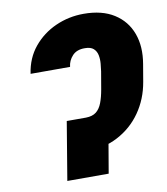

<svg xmlns="http://www.w3.org/2000/svg" viewBox="-83 -806 760 875"><g transform="rotate(-10 297.5 -368.5)"><path d="M217.3 -269.5H291.5Q321.8 -270 339.1 -283.7Q356.4 -297.4 366.2 -323Q376 -348.6 382.3 -384.8L396 -464.8Q398.4 -480.5 400.1 -500.5Q401.9 -520.5 398.2 -539.3Q394.5 -558.1 381.3 -570.1Q368.2 -582 341.3 -582Q303.7 -582.5 283.4 -560.5Q263.2 -538.6 260.3 -509.8H77.6Q87.9 -581.1 129.6 -631.8Q171.4 -682.6 232.7 -710Q293.9 -737.3 362.8 -737.3Q447.8 -737.3 503.2 -702.1Q558.6 -667 581.3 -605.5Q604 -543.9 590.3 -464.8L576.7 -384.8Q563.5 -307.1 521.2 -246.6Q479 -186 412.8 -151.4Q346.7 -116.7 260.3 -116.2H191.9ZM395 -269.5 349.1 0H157.7L202.6 -269.5Z"/></g></svg>

Font: Inter 17pt Black
Style: Italic
Weight: 900
Italic angle: -9.3988°
Version: Version 4.001;git-66647c0bb